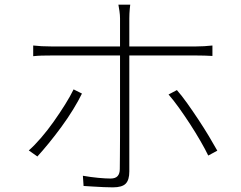

<svg xmlns="http://www.w3.org/2000/svg" viewBox="-20 -791 1040 827"><path d="M541 -771Q540 -764 539 -753.5Q538 -743 537.5 -732.5Q537 -722 537 -712Q537 -689 537 -656Q537 -623 537 -592Q537 -561 537 -540Q537 -520 537 -480.5Q537 -441 537 -391Q537 -341 537 -288.5Q537 -236 537 -187.5Q537 -139 537 -103Q537 -67 537 -52Q537 -16 521.5 0Q506 16 466 16Q450 16 426.5 15Q403 14 380 12.5Q357 11 340 10L337 -34Q371 -28 403 -25Q435 -22 456 -22Q477 -22 486.5 -32.5Q496 -43 496 -63Q496 -80 496.5 -118Q497 -156 497 -205.5Q497 -255 497 -308.5Q497 -362 497 -410.5Q497 -459 497 -493.5Q497 -528 497 -540Q497 -557 497 -589Q497 -621 497 -655Q497 -689 497 -712Q497 -726 494.5 -743.5Q492 -761 490 -771ZM123 -595Q143 -593 159 -592Q175 -591 199 -591Q211 -591 248 -591Q285 -591 339 -591Q393 -591 454 -591Q515 -591 576.5 -591Q638 -591 691 -591Q744 -591 780 -591Q816 -591 826 -591Q841 -591 859.5 -592Q878 -593 895 -595V-550Q878 -551 861 -551.5Q844 -552 827 -552Q817 -552 781 -552Q745 -552 692 -552Q639 -552 577.5 -552Q516 -552 455 -552Q394 -552 340.5 -552Q287 -552 249.5 -552Q212 -552 200 -552Q177 -552 159.5 -551.5Q142 -551 123 -549ZM333 -388Q318 -357 295 -319.5Q272 -282 244.5 -244.5Q217 -207 190 -174Q163 -141 141 -117L104 -143Q129 -165 157 -197.5Q185 -230 211.5 -267.5Q238 -305 260.5 -341Q283 -377 297 -406ZM742 -403Q763 -379 786.5 -346Q810 -313 834.5 -276Q859 -239 880 -204Q901 -169 916 -142L877 -121Q864 -148 843.5 -183.5Q823 -219 799 -256Q775 -293 751 -326.5Q727 -360 706 -384Z"/></svg>

Font: Noto Sans JP ExtraLight
Style: Regular
Weight: 250
Designer: Ryoko NISHIZUKA  (kana, bopomofo & ideographs); Paul D. Hunt (Latin, Greek & Cyrillic); Sandoll Communications , Soo-you
Foundry: Adobe
Version: Version 2.004-H2;hotconv 1.0.118;makeotfexe 2.5.65603